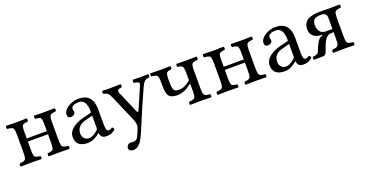

<svg xmlns="http://www.w3.org/2000/svg" viewBox="-31 -1063 3682 1920"><g transform="rotate(-20 1809.5 -103.5)"><path d="M479 -307.1V-122.1Q479 -62 491 -48.1Q502.9 -34.2 550.8 -30.8Q555.7 -25.9 555.9 -13.9Q556.2 -2 550.8 2Q472.7 0 439.9 0Q403.8 0 332 2Q328.1 -2 328.1 -13.9Q328.1 -25.9 332 -30.8Q378.9 -34.7 389.4 -47.9Q399.9 -61 399.9 -122.1V-209H186V-122.1Q186 -61 196.5 -47.6Q207 -34.2 253.9 -30.8Q257.8 -25.9 257.8 -13.9Q257.8 -2 253.9 2Q182.1 0 147 0Q114.7 0 35.2 2Q30.3 -2 30 -13.9Q29.8 -25.9 35.2 -30.8Q83 -34.7 95 -48.3Q106.9 -62 106.9 -122.1V-307.1Q106.9 -367.2 95 -381.1Q83 -395 35.2 -397.9Q30.3 -401.9 30 -413.8Q29.8 -425.8 35.2 -431.2Q115.2 -429.2 146 -429.2Q178.2 -429.2 253.9 -431.2Q257.8 -426.3 257.8 -414.1Q257.8 -401.9 253.9 -397.9Q207 -394 196.5 -381.1Q186 -368.2 186 -307.1V-242.2H399.9V-307.1Q399.9 -368.2 389.4 -381.6Q378.9 -395 332 -397.9Q328.1 -401.9 328.1 -413.8Q328.1 -425.8 332 -431.2Q410.2 -429.2 439 -429.2Q516.1 -429.2 550.8 -431.2Q555.7 -426.3 555.9 -414.1Q556.2 -401.9 550.8 -397.9Q502.9 -394 491 -380.6Q479 -367.2 479 -307.1Z M878.9 -232.9 799.8 -211.9Q704.6 -188 705.1 -102.1Q705.1 -75.2 723.4 -53Q741.7 -30.8 776.9 -30.8Q811 -30.8 864.7 -75.2Q878.9 -86.4 878.9 -101.1ZM878.9 -47.9H877L856.9 -32.2Q802.7 9.8 748 9.8Q622.1 9.8 622.1 -98.1Q622.1 -147.9 667.5 -186Q712.9 -224.1 787.1 -243.2L873 -264.2Q878.9 -266.1 878.9 -275.9Q878.9 -405.8 797.9 -405.8Q764.6 -405.8 741.2 -395.3Q717.8 -384.8 717.8 -363.8Q717.8 -349.6 719.7 -344.2Q722.7 -338.4 723.1 -326.2Q723.1 -314.9 709.5 -303.5Q695.8 -292 675.8 -292Q640.6 -292 641.1 -328.1Q641.1 -370.1 692.6 -404.5Q744.1 -439 806.2 -439Q957 -439 957 -270V-123Q957 -102.1 957.5 -90.1Q958 -78.1 960.9 -64Q963.9 -49.8 970.5 -43.9Q977.1 -38.1 986.8 -38.1Q1004.9 -38.1 1023.9 -54.2Q1038.1 -46.4 1041 -26.9Q1002.9 10.3 945.8 9.8Q911.6 9.8 897.7 -5.1Q883.8 -20 878.9 -47.9Z M1246.6 160.2Q1205.6 231.9 1149.4 231.9Q1129.4 231.9 1116 221.4Q1102.5 210.9 1102.5 194.8Q1102.5 181.6 1115 166.7Q1127.4 151.9 1146.5 151.9Q1151.4 151.9 1159.9 153.3Q1168.5 154.8 1175.3 154.8Q1209.5 154.8 1225.6 126Q1249.5 77.1 1264.6 34.2Q1276.9 0 1250.5 -60.1L1137.2 -323.2Q1118.2 -367.7 1103.8 -380.9Q1089.4 -394 1058.6 -397.9Q1054.7 -401.9 1054.7 -413.8Q1054.7 -425.8 1058.6 -431.2Q1098.6 -429.2 1139.6 -429.2Q1178.7 -429.2 1252.4 -431.2Q1256.3 -426.3 1256.3 -414.1Q1256.3 -401.9 1252.4 -397.9Q1213.4 -395 1208.3 -379.6Q1203.1 -364.3 1219.7 -333L1308.6 -125Q1320.8 -96.7 1332.5 -124L1431.6 -353Q1442.9 -377 1428.2 -386Q1413.6 -395 1383.3 -397.9Q1378.4 -401.9 1378.4 -413.8Q1378.4 -425.8 1383.3 -431.2Q1443.4 -429.2 1474.4 -429.2Q1505.4 -429.2 1545.4 -431.2Q1550.3 -426.3 1550.3 -414.1Q1550.3 -401.9 1545.4 -397.9Q1511.2 -394 1495.8 -380.6Q1480.5 -367.2 1464.4 -334Q1391.1 -175.8 1287.6 74.2Q1266.6 124 1246.6 160.2Z M1719.2 -307.1V-290Q1719.2 -225.1 1730.7 -201.7Q1742.2 -178.2 1787.1 -178.2Q1844.2 -178.2 1909.2 -234.9V-307.1Q1909.2 -367.2 1898.2 -381.1Q1887.2 -395 1847.2 -397.9Q1843.3 -401.9 1843.3 -413.8Q1843.3 -425.8 1847.2 -431.2Q1893.1 -429.2 1949.2 -429.2Q1993.2 -429.2 2061 -431.2Q2064.9 -426.3 2064.9 -414.1Q2064.9 -401.9 2061 -397.9Q2013.2 -394 2001.2 -380.6Q1989.3 -367.2 1989.3 -307.1V-122.1Q1989.3 -62 2001.2 -48.1Q2013.2 -34.2 2061 -30.8Q2064.9 -25.9 2064.9 -13.9Q2064.9 -2 2061 2Q1997.1 0 1949.2 0Q1903.3 0 1836.9 2Q1833 -2 1833 -13.9Q1833 -25.9 1836.9 -30.8Q1884.8 -34.7 1897 -48.3Q1909.2 -62 1909.2 -122.1V-199.2Q1881.3 -179.2 1863.8 -167.5Q1846.2 -155.8 1815.2 -144.3Q1784.2 -132.8 1755.4 -132.8Q1687.5 -132.8 1664.3 -161.9Q1641.1 -190.9 1641.1 -264.2V-307.1Q1641.1 -367.2 1629.2 -381.1Q1617.2 -395 1569.3 -397.9Q1565.4 -401.9 1565.2 -413.8Q1564.9 -425.8 1569.3 -431.2Q1635.3 -429.2 1679.2 -429.2Q1733.4 -429.2 1781.2 -431.2Q1785.2 -426.3 1785.2 -414.1Q1785.2 -401.9 1781.2 -397.9Q1740.2 -394 1729.7 -380.1Q1719.2 -366.2 1719.2 -307.1Z M2574.7 -307.1V-122.1Q2574.7 -62 2586.7 -48.1Q2598.6 -34.2 2646.5 -30.8Q2651.4 -25.9 2651.6 -13.9Q2651.9 -2 2646.5 2Q2568.4 0 2535.6 0Q2499.5 0 2427.7 2Q2423.8 -2 2423.8 -13.9Q2423.8 -25.9 2427.7 -30.8Q2474.6 -34.7 2485.1 -47.9Q2495.6 -61 2495.6 -122.1V-209H2281.7V-122.1Q2281.7 -61 2292.2 -47.6Q2302.7 -34.2 2349.6 -30.8Q2353.5 -25.9 2353.5 -13.9Q2353.5 -2 2349.6 2Q2277.8 0 2242.7 0Q2210.4 0 2130.9 2Q2126 -2 2125.7 -13.9Q2125.5 -25.9 2130.9 -30.8Q2178.7 -34.7 2190.7 -48.3Q2202.6 -62 2202.6 -122.1V-307.1Q2202.6 -367.2 2190.7 -381.1Q2178.7 -395 2130.9 -397.9Q2126 -401.9 2125.7 -413.8Q2125.5 -425.8 2130.9 -431.2Q2210.9 -429.2 2241.7 -429.2Q2273.9 -429.2 2349.6 -431.2Q2353.5 -426.3 2353.5 -414.1Q2353.5 -401.9 2349.6 -397.9Q2302.7 -394 2292.2 -381.1Q2281.7 -368.2 2281.7 -307.1V-242.2H2495.6V-307.1Q2495.6 -368.2 2485.1 -381.6Q2474.6 -395 2427.7 -397.9Q2423.8 -401.9 2423.8 -413.8Q2423.8 -425.8 2427.7 -431.2Q2505.9 -429.2 2534.7 -429.2Q2611.8 -429.2 2646.5 -431.2Q2651.4 -426.3 2651.6 -414.1Q2651.9 -401.9 2646.5 -397.9Q2598.6 -394 2586.7 -380.6Q2574.7 -367.2 2574.7 -307.1Z M2974.6 -232.9 2895.5 -211.9Q2800.3 -188 2800.8 -102.1Q2800.8 -75.2 2819.1 -53Q2837.4 -30.8 2872.6 -30.8Q2906.7 -30.8 2960.4 -75.2Q2974.6 -86.4 2974.6 -101.1ZM2974.6 -47.9H2972.7L2952.6 -32.2Q2898.4 9.8 2843.8 9.8Q2717.8 9.8 2717.8 -98.1Q2717.8 -147.9 2763.2 -186Q2808.6 -224.1 2882.8 -243.2L2968.8 -264.2Q2974.6 -266.1 2974.6 -275.9Q2974.6 -405.8 2893.6 -405.8Q2860.4 -405.8 2836.9 -395.3Q2813.5 -384.8 2813.5 -363.8Q2813.5 -349.6 2815.4 -344.2Q2818.4 -338.4 2818.8 -326.2Q2818.8 -314.9 2805.2 -303.5Q2791.5 -292 2771.5 -292Q2736.3 -292 2736.8 -328.1Q2736.8 -370.1 2788.3 -404.5Q2839.8 -439 2901.9 -439Q3052.7 -439 3052.7 -270V-123Q3052.7 -102.1 3053.2 -90.1Q3053.7 -78.1 3056.6 -64Q3059.6 -49.8 3066.2 -43.9Q3072.8 -38.1 3082.5 -38.1Q3100.6 -38.1 3119.6 -54.2Q3133.8 -46.4 3136.7 -26.9Q3098.6 10.3 3041.5 9.8Q3007.3 9.8 2993.4 -5.1Q2979.5 -20 2974.6 -47.9Z M3280.3 -320.8Q3280.3 -279.8 3300.8 -252.4Q3321.3 -225.1 3363.3 -225.1H3433.1V-341.8Q3433.1 -370.6 3419.7 -384.3Q3406.2 -397.9 3376 -397.9Q3318.8 -397.9 3299.6 -378.9Q3280.3 -359.9 3280.3 -320.8ZM3252 0Q3173.8 1 3154.3 2Q3150.4 -2 3150.4 -13.9Q3150.4 -25.9 3154.3 -30.8Q3185.1 -32.7 3199.7 -40.8Q3214.4 -48.8 3223.1 -73.2Q3231.9 -98.1 3248 -130.9Q3262.2 -160.6 3277.6 -176.5Q3293 -192.4 3319.8 -199.7Q3321.3 -200.2 3320.8 -202.1Q3320.3 -204.1 3318.4 -204.6Q3260.7 -206.1 3227.5 -231.9Q3194.3 -257.8 3194.3 -305.2Q3194.3 -330.1 3199.7 -348.6Q3205.1 -367.2 3222.7 -387.7Q3240.2 -408.2 3281.2 -419.7Q3322.3 -431.2 3384.3 -431.2Q3395.5 -431.2 3424.8 -430.2Q3454.1 -429.2 3472.2 -429.2Q3516.1 -429.2 3584 -431.2Q3587.9 -426.3 3588.1 -414.1Q3588.4 -401.9 3584 -397.9Q3536.1 -394 3524.2 -380.6Q3512.2 -367.2 3512.2 -307.1V-122.1Q3512.2 -62 3524.2 -48.1Q3536.1 -34.2 3584 -30.8Q3587.9 -25.9 3588.1 -13.9Q3588.4 -2 3584 2Q3520 0 3473.1 0Q3427.2 0 3361.3 2Q3356.4 -2 3356.2 -13.9Q3356 -25.9 3361.3 -30.8Q3409.2 -34.7 3421.1 -48.3Q3433.1 -62 3433.1 -122.1V-190.9H3407.2Q3371.6 -190.9 3347.2 -158.9Q3322.8 -127 3301.8 -63Q3291 -30.3 3281 -15.4Q3271 -0.5 3252 0Z"/></g></svg>

Font: Linux Libertine O
Style: Regular
Weight: 400
Designer: Philipp H. Poll
Foundry: Philipp H. Poll
Version: Version 5.3.0